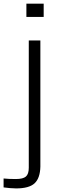

<svg xmlns="http://www.w3.org/2000/svg" viewBox="-98 -820 316 1044"><path d="M45.5 -728V-800H139.5V-728ZM-10.5 204.5Q-24 204.5 -44.2 202.8Q-64.5 201 -78.5 199V150.5Q-51.5 153.5 -12 153.5Q27 153.5 42.8 140Q58.5 126.5 58.5 92V-600H121.5V86Q120 149 90 176.8Q60 204.5 -10.5 204.5Z"/></svg>

Font: Big Shoulders Stencil Text Light
Style: Regular
Weight: 300
Designer: Patric King
Foundry: XO Type Co
Version: Version 1.000